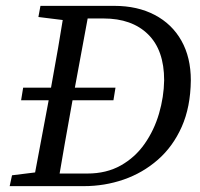

<svg xmlns="http://www.w3.org/2000/svg" viewBox="-20 -635 683 655"><path d="M367 -293H52L59 -336H374ZM13 0 21 -37 134 -51H140L131 0ZM91 0 153 -330Q179 -471 202 -615H287L226 -285Q213 -214 200.5 -142.5Q188 -71 176 0ZM111 -577 118 -615H248L237 -563H224ZM131 0 139 -43H278Q343 -43 392 -70.5Q441 -98 473.5 -144.5Q506 -191 522.5 -247.5Q539 -304 540 -361Q540 -464 485 -518Q430 -572 333 -572H240L248 -615H370Q449 -615 508 -584Q567 -553 599 -496Q631 -439 631 -361Q630 -270 600 -202.5Q570 -135 518.5 -90Q467 -45 402 -22.5Q337 0 266 0Z"/></svg>

Font: Lisu Bosa Light
Style: Italic
Weight: 300
Italic angle: -19°
Designer: David Morse, Annie Olsen, Victor Gaultney, Frank Grießhammer (Latin)
Foundry: SIL International
Version: Version 2.000